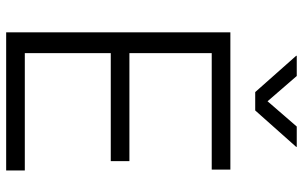

<svg xmlns="http://www.w3.org/2000/svg" viewBox="-200 -783 983 623"><g transform="rotate(90 291.5 -471.5)"><path d="M85 0V-727.5H530.3V-667H152.3V-399.9H502.9V-339.4H152.3V-60.5H533.2V0ZM226.6 -942.9 308.6 -848.1 390.6 -942.9H456.5V-940.9L338.4 -808.1H278.8L161.1 -940.9V-942.9Z"/></g></svg>

Font: Inter 24pt Light
Style: Regular
Weight: 300
Designer: Rasmus Andersson
Foundry: rsms
Version: Version 4.001;git-66647c0bb